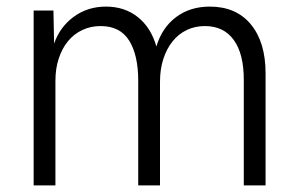

<svg xmlns="http://www.w3.org/2000/svg" viewBox="-20 -562 907 582"><path d="M82 0V-530H142L144 -430Q162 -481 204 -511.5Q246 -542 301 -542Q358 -542 398 -510Q438 -478 454 -421Q471 -478 513.5 -510Q556 -542 616 -542Q696 -542 740.5 -488Q785 -434 785 -340V0H719V-320Q719 -399 688.5 -441Q658 -483 601 -483Q571 -483 546 -471Q521 -459 503 -436.5Q485 -414 475 -383Q465 -352 465 -314V0H399V-317Q399 -395 371.5 -439Q344 -483 285 -483Q255 -483 229.5 -471Q204 -459 186 -437Q168 -415 158 -384.5Q148 -354 148 -317V0Z"/></svg>

Font: Geist Light
Style: Regular
Weight: 400
Designer: Basement.studio, Andrés Briganti, Mateo Zaragoza
Foundry: Basement.studio, Vercel, Andrés Briganti, Guido Ferreyra, Mateo Zaragoza
Version: Version 1.401